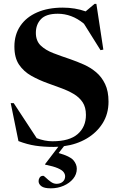

<svg xmlns="http://www.w3.org/2000/svg" viewBox="-20 -768 638 1020"><path d="M250 232.5Q214.5 232.5 199.8 221.2Q185 210 185 194Q185 183.5 191 174.8Q197 166 209.5 166Q213.5 166 224.2 176.5Q235 187 249.8 197.8Q264.5 208.5 280.5 208.5Q300.5 208.5 313.2 197.5Q326 186.5 326 168.5Q326 157.5 318 146.5Q310 135.5 287 125.5Q264 115.5 219.5 106.5V104L290 11.5Q277.5 12.5 265.5 12.5Q212 12.5 168.5 6Q125 -0.5 78 -18.5L37 -220H53L175 -34Q218 -17.5 258.5 -17.5Q349 -17.5 392.8 -55.8Q436.5 -94 436.5 -157.5Q436.5 -198.5 418.8 -225Q401 -251.5 371.2 -269Q341.5 -286.5 305.8 -299.5Q270 -312.5 234.5 -325.5Q187 -342.5 146.5 -365.2Q106 -388 81.2 -424.5Q56.5 -461 56.5 -520.5Q56.5 -584 88 -630.5Q119.5 -677 177.2 -702.2Q235 -727.5 313.5 -727.5Q379 -727.5 435 -707.5L482.5 -747.5H492L529 -504.5L514 -501.5L426 -642Q392.5 -669.5 358 -682.2Q323.5 -695 287 -695Q225 -695 197.8 -666.5Q170.5 -638 170.5 -593.5Q170.5 -551 196.2 -526.2Q222 -501.5 263.8 -485.5Q305.5 -469.5 353.5 -453.5Q389.5 -441 425.5 -425Q461.5 -409 491 -384Q520.5 -359 538.5 -321.2Q556.5 -283.5 556.5 -228Q556.5 -163 525.2 -113.2Q494 -63.5 440.5 -32Q387 -0.5 320 8.5L291.5 45Q352 62 370 83.2Q388 104.5 388 128.5Q388 158 368.8 181.5Q349.5 205 318 218.8Q286.5 232.5 250 232.5Z"/></svg>

Font: Newsreader 72pt SemiBold
Style: Regular
Weight: 600
Designer: Hugues Gentile
Foundry: Production Type
Version: Version 1.003; ttfautohint (v1.8.3)